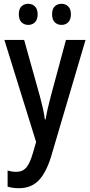

<svg xmlns="http://www.w3.org/2000/svg" viewBox="-20 -750 473 1010"><path d="M3 -540H107L190 -243Q198 -213 205 -182.5Q212 -152 216 -122H220Q224 -148 231 -178.5Q238 -209 247 -243L327 -540H430L249 73Q223 158 183.5 199Q144 240 80 240Q63 240 48.5 238Q34 236 20 232V147Q30 150 41.5 152Q53 154 65 154Q99 154 118.5 131Q138 108 153 55L170 -3ZM79 -675Q79 -703 93 -716.5Q107 -730 129 -730Q150 -730 164 -716Q178 -702 178 -675Q178 -647 164 -633Q150 -619 129 -619Q107 -619 93 -633Q79 -647 79 -675ZM254 -675Q254 -703 268 -716.5Q282 -730 304 -730Q325 -730 339 -716Q353 -702 353 -675Q353 -647 339 -633Q325 -619 304 -619Q282 -619 268 -633Q254 -647 254 -675Z"/></svg>

Font: Noto Sans Ethiopic Condensed Medium
Style: Regular
Weight: 500
Width: 3
Designer: Monotype Design Team
Foundry: Monotype Imaging Inc.
Version: Version 2.102; ttfautohint (v1.8.4.7-5d5b)